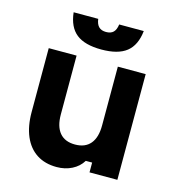

<svg xmlns="http://www.w3.org/2000/svg" viewBox="-124 -953 997 1079"><g transform="rotate(15 375.0 -413.5)"><path d="M652 -615V0H490V-57H453Q431 -21 391.5 -1Q352 19 303 19Q235 19 187 -12Q139 -43 113.5 -102Q88 -161 88 -243V-615H250V-273Q250 -203 280.5 -166.5Q311 -130 370 -130Q429 -130 459.5 -166.5Q490 -203 490 -273V-615ZM314 -846Q318 -815 333 -800.5Q348 -786 375 -786Q403 -786 417.5 -800.5Q432 -815 436 -846H579Q570 -762 521 -723Q472 -684 375 -684Q278 -684 229 -723Q180 -762 171 -846Z"/></g></svg>

Font: Martian Mono SemiExpanded
Style: Bold
Weight: 700
Width: 6
Designer: Roman Shamin
Foundry: Evil Martians
Version: Version 1.000